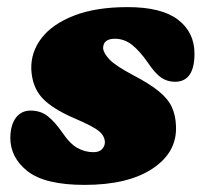

<svg xmlns="http://www.w3.org/2000/svg" viewBox="-20 -505 573 540"><path d="M243 -77Q259 -77 267 -85.5Q275 -94 275 -105Q274.5 -122.5 258.5 -136Q242.5 -149.5 190 -172Q127 -199 98.8 -229.5Q70.5 -260 68 -310Q66.5 -358.5 97 -398Q127.5 -437.5 188.5 -461.2Q249.5 -485 339 -485Q434.5 -485 480.8 -449.5Q527 -414 527 -354Q527 -275 472 -275Q450.5 -275 433.2 -286.8Q416 -298.5 395 -330Q373.5 -361 351.8 -378.5Q330 -396 303 -396Q270 -396 270 -369Q271.5 -355 288.2 -337.5Q305 -320 352 -295Q399 -270.5 425.5 -249.2Q452 -228 463 -204.5Q474 -181 475 -150Q478 -76.5 409 -30.8Q340 15 218 15Q106.5 15 57.5 -23.5Q8.5 -62 9 -119Q10 -155 25.2 -174.5Q40.5 -194 66 -194Q94.5 -194 114.5 -178Q134.5 -162 154 -134Q176.5 -100.5 197.8 -88.8Q219 -77 243 -77Z"/></svg>

Font: Fraunces 9pt SuperSoft Black
Style: Italic
Weight: 900
Italic angle: -16°
Version: Version 1.000;[0bf87f6ff]